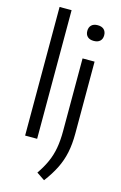

<svg xmlns="http://www.w3.org/2000/svg" viewBox="-152 -870 734 1165"><g transform="rotate(15 215.0 -288.0)"><path d="M70 0V-808H145.5V0ZM251 232 200 197.5Q230.5 153.5 249.5 111Q268.5 68.5 277 21.2Q285.5 -26 285.5 -84.5V-542.5H361V-90Q361 -24 349.8 29.5Q338.5 83 314.2 131.8Q290 180.5 251 232ZM323 -662.5Q297.5 -662.5 283.8 -675.5Q270 -688.5 270 -711.5Q270 -734.5 283.8 -747.8Q297.5 -761 323 -761Q348.5 -761 362.2 -747.8Q376 -734.5 376 -711.5Q376 -688.5 362.2 -675.5Q348.5 -662.5 323 -662.5Z"/></g></svg>

Font: Encode Sans Semi Condensed
Style: Regular
Weight: 400
Width: 4
Designer: Multiple Designers
Foundry: Impallari Type
Version: Version 3.000; ttfautohint (v1.8.3) -l 8 -r 50 -G 200 -x 14 